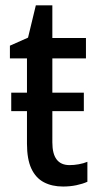

<svg xmlns="http://www.w3.org/2000/svg" viewBox="-20 -679 363 709"><path d="M21.5 -268.6V-336.9H289.6V-268.6ZM236.8 -69.3Q253.9 -69.3 271.2 -72.5Q288.6 -75.7 302.7 -81.5V-7.8Q285.6 0 262.2 4.9Q238.8 9.8 212.9 9.8Q171.9 9.8 141.8 -6.1Q111.8 -22 95.7 -56.6Q79.6 -91.3 79.6 -148.4V-463.4H16.6V-510.3L83.5 -540L112.3 -659.2H173.3V-538.6H297.4V-463.4H173.3V-153.3Q173.3 -110.8 189.2 -90.1Q205.1 -69.3 236.8 -69.3Z"/></svg>

Font: Open Sans SemiCondensed Medium
Style: Regular
Weight: 500
Width: 4
Designer: Monotype Design Team
Foundry: Monotype Imaging Inc.
Version: Version 3.000